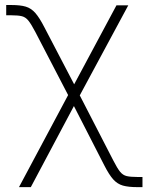

<svg xmlns="http://www.w3.org/2000/svg" viewBox="-20 -561 602 785"><path d="M57.6 204.1 270 -193.8H294.4L443.8 96.2Q459.5 127 470.9 141.1Q482.4 155.3 498 158.9Q513.7 162.6 541.5 162.6H562.5V204.1H541.5Q505.4 204.1 482.7 197.8Q460 191.4 442.9 172.4Q425.8 153.3 406.2 114.7L282.2 -127.4L106 204.1ZM267.6 -154.8 124.5 -430.2Q107.9 -461.9 96.4 -476.3Q85 -490.7 69.8 -494.6Q54.7 -498.5 26.4 -498.5H5.4V-540.5H26.4Q63 -540.5 85.2 -533.9Q107.4 -527.3 124.5 -507.8Q141.6 -488.3 161.6 -449.2L283.2 -216.3L456.1 -539.1H504.4L297.4 -154.8Z"/></svg>

Font: Inter 18pt ExtraLight
Style: Regular
Weight: 250
Designer: Rasmus Andersson
Foundry: rsms
Version: Version 4.001;git-66647c0bb